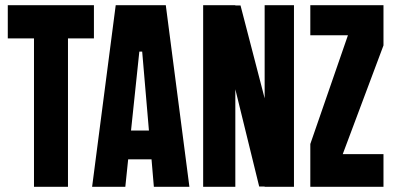

<svg xmlns="http://www.w3.org/2000/svg" viewBox="-20 -720 1520 740"><path d="M10 -700H342V-572H242V0H111V-572H10Z M619 -700 710 0H573L564 -106H474L463 0H335L426 -700ZM485 -217H554L528 -521H517Z M1000 -700H1113V0H1000V-1H979L887 -376V0H763V-700H887V-699H907L1000 -341Z M1458 -700V-545L1301 -126H1458V0H1176V-165L1321 -584H1176V-700Z"/></svg>

Font: Bayformers-TFTCGName
Style: Regular
Weight: 400
Designer: billmoo
Foundry: Bayformers
Version: Version 1.021;Fontself Maker 3.5.4